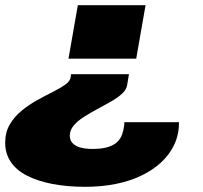

<svg xmlns="http://www.w3.org/2000/svg" viewBox="-21 -549 784 740"><path d="M308 171Q238 171 181 160Q124 149 83 128Q42 107 20.5 75Q-1 43 -1 1Q-1 -39 16.5 -69Q34 -99 62 -122Q90 -145 121.5 -162.5Q153 -180 182 -194.5Q211 -209 230 -222.5Q249 -236 251 -250L253 -263H476L469 -221Q466 -203 449 -187.5Q432 -172 406.5 -157.5Q381 -143 354 -128.5Q327 -114 302.5 -98.5Q278 -83 263 -65Q248 -47 248 -26Q248 -9 258.5 2.5Q269 14 288.5 19.5Q308 25 335 25Q373 25 396 17.5Q419 10 431.5 -2.5Q444 -15 449.5 -30.5Q455 -46 457 -62Q458 -66 458 -70Q458 -74 458 -78H669Q669 -32 651.5 6.5Q634 45 601.5 75.5Q569 106 524.5 127.5Q480 149 425 160Q370 171 308 171ZM243 -323 279 -529H540L504 -323Z"/></svg>

Font: Archivo Expanded Black
Style: Italic
Weight: 900
Width: 7
Italic angle: -10°
Designer: Hector Gatti
Foundry: Omnibus-Type
Version: Version 2.001